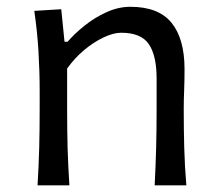

<svg xmlns="http://www.w3.org/2000/svg" viewBox="-20 -554 650 574"><path d="M92.3 0Q95.7 -58.1 97.2 -111.8Q98.6 -165.5 98.6 -230V-282.7Q98.6 -340.3 95 -400.9Q91.3 -461.4 82.5 -521.5L163.1 -526.4L172.9 -429.2H182.1Q202.1 -452.6 232.2 -476.8Q262.2 -501 297.9 -517.3Q333.5 -533.7 369.6 -533.7Q454.1 -533.7 492.9 -485.8Q531.7 -438 531.7 -347.2Q531.7 -313 530.5 -283.2Q529.3 -253.4 529.3 -230Q529.3 -165.5 530.8 -111.8Q532.2 -58.1 537.1 0H442.4Q445.3 -58.1 446.8 -111.3Q448.2 -164.6 448.2 -226.6V-319.8Q448.2 -387.7 425 -421.9Q401.9 -456.1 342.3 -456.1Q318.8 -456.1 289.1 -441.9Q259.3 -427.7 230.7 -403.6Q202.1 -379.4 180.7 -349.1V-226.6Q180.7 -164.6 182.1 -111.3Q183.6 -58.1 187.5 0Z"/></svg>

Font: Pinar-DS2-FD Regular
Style: Regular
Weight: 400
Designer: Amin Abedi
Version: Version 2.000